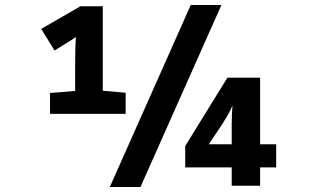

<svg xmlns="http://www.w3.org/2000/svg" viewBox="-20 -739 1240 764"><path d="M539 5 861 -719H739L417 5ZM480 -286V-370L389 -378V-714H300L144 -624L197 -538L234 -561Q244 -567 257 -575Q270 -583 282 -592Q280 -562 279.5 -527Q279 -492 279 -467V-377L179 -369V-286ZM1015 0V-73H1079V-165H1015V-430H885L717 -158V-73H902V0ZM867 -249Q874 -261 885 -279Q896 -297 905 -319Q902 -282 902 -243V-165H811Z"/></svg>

Font: Noto Sans Mono UI ExtraBold
Style: Regular
Weight: 800
Designer: Monotype Design team
Foundry: Monotype Imaging Inc.
Version: 1.000